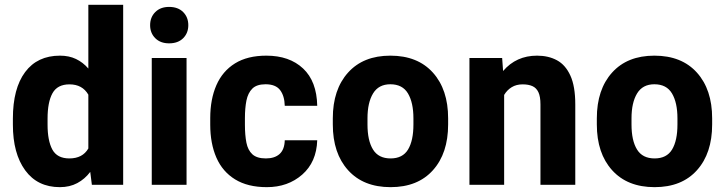

<svg xmlns="http://www.w3.org/2000/svg" viewBox="-20 -770 3024 800"><path d="M348.1 -750H493.2V0H362.8L356 -53.7Q333.5 -23.9 302 -7.1Q270.5 9.8 229.5 9.8Q136.2 9.8 85 -60.3Q33.7 -130.4 33.7 -250.5V-275.9Q33.7 -401.4 84.7 -469.7Q135.7 -538.1 230 -538.1Q267.6 -538.1 296.6 -524.2Q325.7 -510.3 348.1 -484.4ZM269 -109.9Q324.2 -109.9 348.1 -151.4V-375.5Q323.2 -418.5 269.5 -418.5Q219.2 -418.5 198.7 -381.6Q178.2 -344.7 178.2 -275.9V-250.5Q178.2 -183.6 198.2 -146.7Q218.3 -109.9 269 -109.9Z M684.6 -741.2Q721.7 -741.2 743.2 -719.7Q764.6 -698.2 764.6 -665Q764.6 -632.3 743.2 -610.8Q721.7 -589.4 684.6 -589.4Q648.4 -589.4 627 -610.8Q605.5 -632.3 605.5 -665Q605.5 -698.2 627 -719.7Q648.4 -741.2 684.6 -741.2ZM757.3 0H612.3V-528.3H757.3Z M1166.5 -185.5H1301.8Q1298.8 -94.7 1239.3 -42.5Q1179.7 9.8 1091.8 9.8Q1012.2 9.8 959.7 -22.5Q907.2 -54.7 881.6 -113.3Q856 -171.9 856 -250.5V-277.8Q856 -356.4 881.6 -415Q907.2 -473.6 959.2 -505.9Q1011.2 -538.1 1089.8 -538.1Q1186 -538.1 1242.9 -484.6Q1299.8 -431.2 1301.8 -329.1H1166.5Q1165.5 -370.6 1147 -394.8Q1128.4 -418.9 1086.4 -418.9Q1049.8 -418.9 1031.5 -400.9Q1013.2 -382.8 1006.8 -351.1Q1000.5 -319.3 1000.5 -277.8V-250.5Q1000.5 -207.5 1006.6 -176Q1012.7 -144.5 1031.5 -127.2Q1050.3 -109.9 1087.9 -109.9Q1124.5 -109.9 1145 -128.4Q1165.5 -147 1166.5 -185.5Z M1366.7 -276.9Q1366.7 -397 1430.2 -467.5Q1493.7 -538.1 1606.4 -538.1Q1720.2 -538.1 1783.7 -467.5Q1847.2 -397 1847.2 -276.9V-251.5Q1847.2 -131.3 1783.9 -60.8Q1720.7 9.8 1607.4 9.8Q1494.1 9.8 1430.4 -60.8Q1366.7 -131.3 1366.7 -251.5ZM1511.2 -251.5Q1511.2 -184.1 1534.2 -147Q1557.1 -109.9 1607.4 -109.9Q1657.7 -109.9 1680.2 -147Q1702.6 -184.1 1702.6 -251.5V-276.9Q1702.6 -342.3 1679.9 -380.6Q1657.2 -418.9 1606.4 -418.9Q1557.6 -418.9 1534.4 -380.6Q1511.2 -342.3 1511.2 -276.9Z M2217.8 -538.1Q2265.1 -538.1 2300.8 -518.8Q2336.4 -499.5 2356.7 -454.8Q2377 -410.2 2377 -334.5V0H2231.9V-335Q2231.9 -367.7 2223.4 -385.7Q2214.8 -403.8 2198.5 -411.1Q2182.1 -418.5 2157.7 -418.5Q2131.3 -418.5 2112.1 -406.7Q2092.8 -395 2080.6 -374.5V0H1936V-528.3H2072.3L2076.2 -474.1Q2130.9 -538.1 2217.8 -538.1Z M2466.8 -276.9Q2466.8 -397 2530.3 -467.5Q2593.8 -538.1 2706.5 -538.1Q2820.3 -538.1 2883.8 -467.5Q2947.3 -397 2947.3 -276.9V-251.5Q2947.3 -131.3 2884 -60.8Q2820.8 9.8 2707.5 9.8Q2594.2 9.8 2530.5 -60.8Q2466.8 -131.3 2466.8 -251.5ZM2611.3 -251.5Q2611.3 -184.1 2634.3 -147Q2657.2 -109.9 2707.5 -109.9Q2757.8 -109.9 2780.3 -147Q2802.7 -184.1 2802.7 -251.5V-276.9Q2802.7 -342.3 2780 -380.6Q2757.3 -418.9 2706.5 -418.9Q2657.7 -418.9 2634.5 -380.6Q2611.3 -342.3 2611.3 -276.9Z"/></svg>

Font: Robert Sans Black
Style: Regular
Weight: 900
Designer: Christian Robertson (extended by Adam Twardoch)
Foundry: Google
Version: Version 12.135;April 2, 2019;FontCreator 11.5.0.2425 64-bit;